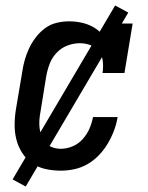

<svg xmlns="http://www.w3.org/2000/svg" viewBox="-20 -616 540 702"><path d="M202 8Q174 8 146.5 2Q119 -4 97 -19.5Q75 -35 60.5 -58Q46 -81 39.5 -107.5Q33 -134 33.5 -163Q34 -192 39 -221L61 -351Q64 -373 70 -395Q76 -417 86 -438.5Q96 -460 111 -479.5Q126 -499 145 -513Q164 -527 187 -532.5Q210 -538 232 -538Q255 -538 276.5 -533.5Q298 -529 316.5 -519.5Q335 -510 349.5 -495Q364 -480 373 -461L385 -530H465L435 -349H355Q358 -370 356 -391Q354 -412 342.5 -427.5Q331 -443 312 -450.5Q293 -458 272 -458Q249 -458 226.5 -449.5Q204 -441 187 -423Q170 -405 161.5 -382.5Q153 -360 149 -337L128 -207Q125 -192 124 -176.5Q123 -161 125 -145.5Q127 -130 132.5 -116.5Q138 -103 148 -92.5Q158 -82 172.5 -77Q187 -72 202 -72Q224 -72 245.5 -81Q267 -90 282.5 -107.5Q298 -125 307 -145.5Q316 -166 320 -188H410Q406 -163 397 -139Q388 -115 374.5 -92Q361 -69 342.5 -49.5Q324 -30 301 -16.5Q278 -3 252.5 2.5Q227 8 202 8ZM74 66 26 40 401 -596 449 -570Z"/></svg>

Font: Iosevka Slab Medium Oblique
Style: Regular
Weight: 500
Italic angle: -9°
Monospace: yes
Designer: Belleve Invis
Foundry: Belleve Invis
Version: Version 11.1.1; ttfautohint (v1.8.3)